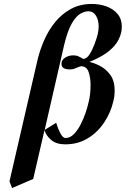

<svg xmlns="http://www.w3.org/2000/svg" viewBox="-20 -718 636 971"><path d="M28 199 170 -416Q182 -466 204 -516Q226 -566 259.5 -607Q293 -648 339 -673Q385 -698 444 -698Q484 -698 518.5 -685.5Q553 -673 574.5 -647.5Q596 -622 596 -584Q596 -569 593 -554Q584 -516 559.5 -487.5Q535 -459 501.5 -439Q468 -419 432 -405Q456 -400 486 -384.5Q516 -369 538 -339Q560 -309 560 -258Q560 -247 558.5 -233.5Q557 -220 553 -205Q540 -149 507 -99Q474 -49 424 -18.5Q374 12 310 12Q265 12 239 -10Q213 -32 205 -60L148 187L41 233ZM304 -489 206 -61 264 -97Q273 -67 285.5 -43.5Q298 -20 311 -20Q334 -20 353 -39Q372 -58 387 -87Q402 -116 412.5 -146.5Q423 -177 428 -201Q438 -238 438 -289Q438 -325 428 -354Q418 -383 390 -383Q388 -383 381 -380.5Q374 -378 367 -375Q360 -372 352.5 -369.5Q345 -367 333 -367Q291 -367 291 -395Q291 -397 291.5 -399.5Q292 -402 292 -405Q296 -419 313 -428.5Q330 -438 349 -438Q364 -438 372 -435Q380 -432 387 -428Q393 -425 396.5 -422.5Q400 -420 400 -420Q418 -420 432.5 -442.5Q447 -465 458 -494.5Q469 -524 474 -544Q479 -567 479 -584Q479 -616 465.5 -638.5Q452 -661 426 -661Q410 -661 388 -649.5Q366 -638 344 -601Q322 -564 304 -489ZM359 -402Q358 -402 357.5 -402.5Q357 -403 356 -403Q356 -401 355 -400Q355 -400 359 -402Z"/></svg>

Font: Libertinus Serif SemiBold
Style: Italic
Weight: 600
Italic angle: -11.5°
Designer: Philipp H. Poll, Khaled Hosny
Foundry: Caleb Maclennan
Version: Version 7.051;RELEASE